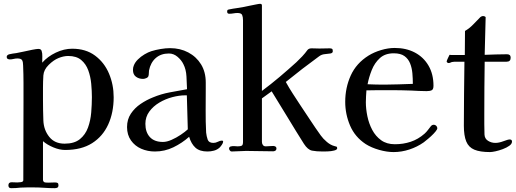

<svg xmlns="http://www.w3.org/2000/svg" viewBox="-20 -793 2701 1005"><path d="M461 -285Q461 -317 457.5 -354.5Q454 -392 442 -425Q430 -458 405 -479Q380 -500 337 -500Q324 -500 311 -497Q298 -494 286 -489Q261 -479 235 -453.5Q209 -428 207 -398Q205 -367 205 -334.5Q205 -302 205 -270Q205 -243 205.5 -216Q206 -189 207 -162Q209 -113 237.5 -77Q266 -41 318 -41Q369 -41 398 -64.5Q427 -88 440.5 -125Q454 -162 457.5 -204.5Q461 -247 461 -285ZM575 -284Q575 -204 546.5 -141.5Q518 -79 462 -43.5Q406 -8 321 -8Q292 -8 259.5 -21.5Q227 -35 205 -54Q205 -4 205 46.5Q205 97 205 147Q205 156 211 160Q213 162 220.5 162.5Q228 163 232 163Q241 163 250 162.5Q259 162 268 162Q276 162 281 164.5Q286 167 286 176Q286 186 280.5 189Q275 192 266 192Q239 192 212 190Q185 188 157 188Q140 188 122.5 188Q105 188 88 189Q64 192 38 192Q24 192 24 177Q24 161 41 161Q49 161 56 161.5Q63 162 70 162Q76 162 89 160.5Q102 159 102 150Q102 46 102.5 -57.5Q103 -161 103 -264Q103 -311 103 -357.5Q103 -404 101 -450Q101 -468 96 -477.5Q91 -487 71 -487Q61 -487 51 -484.5Q41 -482 31 -482Q25 -482 20 -485Q15 -488 15 -495Q15 -501 19.5 -504.5Q24 -508 29 -509Q37 -511 46.5 -512.5Q56 -514 65 -515Q78 -517 102 -522.5Q126 -528 149 -532.5Q172 -537 181 -537Q195 -537 198 -526Q202 -514 201.5 -497.5Q201 -481 201 -469V-465Q229 -497 272 -517.5Q315 -538 358 -538Q429 -538 477.5 -502Q526 -466 550.5 -408Q575 -350 575 -284Z M963 -116Q961 -160 960.5 -205Q960 -250 958 -294H949Q918 -294 882 -284.5Q846 -275 814 -256Q782 -237 761.5 -209Q741 -181 741 -145Q741 -101 764.5 -75.5Q788 -50 833 -50Q853 -50 878 -61Q903 -72 926 -87.5Q949 -103 963 -116ZM1148 -52Q1148 -45 1141.5 -35.5Q1135 -26 1130 -21Q1117 -9 1100 -4.5Q1083 0 1066 0Q1025 0 1003 -20Q981 -40 970 -77Q933 -44 887.5 -22Q842 0 791 0Q752 0 719 -14.5Q686 -29 665.5 -58Q645 -87 645 -128Q645 -168 665 -198Q685 -228 716 -249Q747 -270 780 -283Q823 -301 868.5 -309.5Q914 -318 959 -326Q958 -356 956 -393Q954 -430 940 -457Q930 -478 909.5 -495.5Q889 -513 864 -513Q822 -513 795 -489Q768 -465 760 -424Q759 -417 759 -409Q759 -401 757 -395Q755 -388 745.5 -384Q736 -380 729 -380Q707 -380 691.5 -391.5Q676 -403 676 -427Q676 -440 680 -449Q686 -466 701.5 -481.5Q717 -497 736.5 -508.5Q756 -520 772 -525Q794 -532 821 -536.5Q848 -541 870 -541Q923 -541 965.5 -518.5Q1008 -496 1032.5 -456Q1057 -416 1057 -361V-330Q1057 -272 1056.5 -214.5Q1056 -157 1059 -99Q1061 -80 1067 -62.5Q1073 -45 1097 -45Q1109 -45 1120.5 -51Q1132 -57 1141 -57Q1148 -57 1148 -52Z M1745 -17Q1745 -9 1729 -5Q1713 -1 1695 -0.5Q1677 0 1670 0Q1636 0 1613.5 -4.5Q1591 -9 1571 -40Q1528 -108 1486.5 -177Q1445 -246 1402 -315L1351 -278V-50Q1351 -41 1356 -34Q1361 -27 1371 -27Q1381 -27 1390.5 -28Q1400 -29 1410 -29Q1416 -29 1421.5 -26Q1427 -23 1427 -15Q1427 -8 1421.5 -4.5Q1416 -1 1410 -1Q1374 -1 1338.5 -2Q1303 -3 1268 -3Q1249 -3 1230 -1.5Q1211 0 1192 0Q1187 0 1183 -5.5Q1179 -11 1179 -15Q1179 -24 1188 -26.5Q1197 -29 1208 -28Q1219 -27 1224 -27Q1239 -27 1245.5 -30.5Q1252 -34 1252 -50V-687Q1252 -704 1247.5 -714.5Q1243 -725 1223 -725Q1213 -725 1202 -723Q1191 -721 1180 -721Q1169 -721 1169 -732Q1169 -739 1171.5 -741Q1174 -743 1181 -744Q1200 -748 1219.5 -750.5Q1239 -753 1258 -757Q1266 -759 1284 -762.5Q1302 -766 1319 -769.5Q1336 -773 1341 -773Q1351 -773 1351 -765V-317Q1398 -352 1443 -390Q1488 -428 1531 -467Q1547 -482 1562 -498Q1577 -514 1590 -532Q1595 -537 1600 -538.5Q1605 -540 1612 -540Q1623 -540 1632.5 -539.5Q1642 -539 1652 -539Q1666 -539 1679 -539.5Q1692 -540 1705 -540Q1714 -540 1718 -537.5Q1722 -535 1722 -525Q1722 -515 1709 -513Q1696 -511 1679.5 -509.5Q1663 -508 1650 -498Q1606 -466 1562.5 -432.5Q1519 -399 1476 -364Q1493 -333 1512.5 -303Q1532 -273 1551 -244Q1578 -204 1604.5 -163.5Q1631 -123 1659 -84Q1671 -67 1691 -50Q1711 -33 1732 -28Q1737 -27 1741 -25.5Q1745 -24 1745 -17Z M2141 -354Q2141 -382 2138.5 -410Q2136 -438 2126.5 -461.5Q2117 -485 2097 -499.5Q2077 -514 2041 -514Q1996 -514 1968.5 -489Q1941 -464 1926 -426.5Q1911 -389 1904 -352Q1926 -351 1948.5 -350.5Q1971 -350 1993 -350Q2030 -350 2067 -351.5Q2104 -353 2141 -354ZM2269 -122Q2269 -119 2267 -115Q2262 -106 2249 -92.5Q2236 -79 2221.5 -67Q2207 -55 2198 -48Q2164 -24 2123 -10.5Q2082 3 2040 3Q2005 3 1964.5 -8.5Q1924 -20 1894 -39Q1838 -76 1812.5 -135.5Q1787 -195 1787 -260Q1787 -334 1816 -398Q1845 -462 1909 -502Q1938 -520 1975 -531Q2012 -542 2046 -542Q2106 -542 2151.5 -518Q2197 -494 2223 -449.5Q2249 -405 2249 -344Q2249 -325 2239.5 -320.5Q2230 -316 2213 -316Q2193 -316 2173 -317Q2153 -318 2133 -319Q2106 -320 2079.5 -320.5Q2053 -321 2027 -321Q1995 -321 1962.5 -321Q1930 -321 1898 -320Q1897 -304 1896 -289Q1895 -274 1895 -258Q1895 -223 1903 -184.5Q1911 -146 1928.5 -113Q1946 -80 1975 -59Q2004 -38 2047 -38Q2091 -38 2130 -51Q2169 -64 2202 -93Q2212 -102 2219.5 -112Q2227 -122 2235 -132Q2241 -140 2251 -140Q2258 -140 2263.5 -134.5Q2269 -129 2269 -122Z M2660 -52Q2660 -40 2646 -30Q2632 -20 2612 -12.5Q2592 -5 2573.5 -1Q2555 3 2545 3Q2493 3 2463 -9.5Q2433 -22 2420.5 -52.5Q2408 -83 2408 -135Q2408 -218 2409 -302Q2410 -386 2411 -470H2367Q2363 -470 2359.5 -470Q2356 -470 2351 -469Q2345 -469 2339.5 -466Q2334 -463 2328 -463Q2325 -463 2321.5 -465.5Q2318 -468 2318 -471Q2318 -475 2324.5 -488.5Q2331 -502 2333 -506Q2336 -505 2344 -505H2413L2414 -631Q2438 -645 2457 -665Q2476 -685 2495 -704Q2502 -709 2508 -709Q2512 -709 2517.5 -707Q2523 -705 2522 -700L2517 -506Q2546 -507 2575.5 -508Q2605 -509 2634 -509Q2653 -509 2653 -491Q2653 -470 2632 -470H2517Q2516 -402 2515.5 -334Q2515 -266 2515 -198Q2515 -171 2515 -143.5Q2515 -116 2516 -89Q2517 -67 2534.5 -56Q2552 -45 2573 -45Q2592 -45 2615.5 -54Q2639 -63 2648 -63Q2660 -63 2660 -52Z"/></svg>

Font: Kaisei Decol Medium
Style: Regular
Weight: 500
Designer: Font-Kai, 金井和夫
Foundry: KAZUO KANAI
Version: Version 5.003